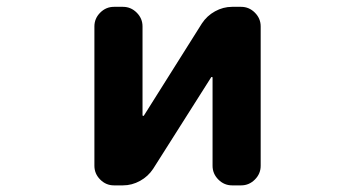

<svg xmlns="http://www.w3.org/2000/svg" viewBox="-20 -566 1040 565"><path d="M605.5 -337.9Q605.5 -338.9 604 -339.4Q602.5 -339.8 601.6 -338.9L430.7 -69.3Q416 -46.9 392.1 -33.7Q368.2 -20.5 341.8 -20.5H315.4Q292 -20.5 274.9 -37.6Q257.8 -54.7 257.8 -78.1V-488.3Q257.8 -511.7 274.9 -528.8Q292 -545.9 315.4 -545.9H341.8Q365.2 -545.9 382.3 -528.8Q399.4 -511.7 399.4 -488.3V-226.6Q399.4 -225.6 400.9 -225.1Q402.3 -224.6 403.3 -225.6L574.2 -497.1Q588.9 -519.5 612.8 -532.7Q636.7 -545.9 663.1 -545.9H689.5Q712.9 -545.9 730 -528.8Q747.1 -511.7 747.1 -488.3V-78.1Q747.1 -54.7 730 -37.6Q712.9 -20.5 689.5 -20.5H663.1Q639.6 -20.5 622.6 -37.6Q605.5 -54.7 605.5 -78.1Z"/></svg>

Font: Gen Jyuu Gothic Monospace Bold
Style: Bold
Weight: 700
Designer: [Source Han Sans]
Ryoko NISHIZUKA  (kana & ideographs); Paul D. Hunt (Latin, Greek & Cyrillic); Wenlong ZHANG  (bopomofo
Version: Version 1.002.20150607